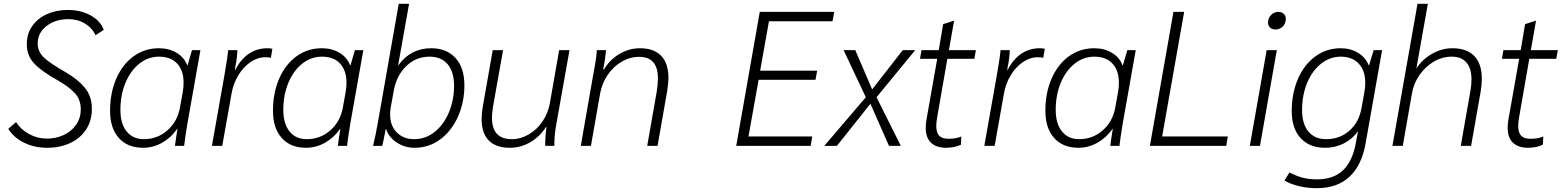

<svg xmlns="http://www.w3.org/2000/svg" viewBox="-20 -762 8169 1003"><path d="M23 -89 64 -124Q89 -85 132.5 -61.5Q176 -38 224 -38Q273 -38 313.5 -57Q354 -76 378 -111Q402 -146 402 -191Q402 -243 369 -277.5Q336 -312 277 -345Q198 -389 159 -430Q120 -471 120 -531Q120 -585 148 -625.5Q176 -666 225 -688Q274 -710 334 -710Q402 -710 453.5 -681.5Q505 -653 522 -606L479 -578Q462 -616 424 -639Q386 -662 337 -662Q270 -662 223.5 -626.5Q177 -591 177 -534Q177 -492 210 -461Q243 -430 324 -384Q385 -349 422.5 -304.5Q460 -260 460 -193Q460 -131 429.5 -85Q399 -39 346 -14.5Q293 10 225 10Q160 10 106 -16.5Q52 -43 23 -89Z M555 -183Q555 -277 587.5 -351.5Q620 -426 678 -468Q736 -510 811 -510Q862 -510 902 -486.5Q942 -463 958 -421H960L983 -500H1027L960 -122Q946 -39 942 0H894Q899 -40 907 -88H905Q874 -43 827 -16.5Q780 10 728 10Q646 10 600.5 -41.5Q555 -93 555 -183ZM920 -200 935 -283Q939 -304 939 -330Q939 -394 905.5 -430Q872 -466 811 -466Q754 -466 708 -429.5Q662 -393 635.5 -329.5Q609 -266 609 -188Q609 -116 641.5 -75.5Q674 -35 732 -35Q802 -35 854.5 -81Q907 -127 920 -200Z M1154 -378Q1169 -465 1172 -500H1220Q1219 -459 1209 -412L1207 -397H1209Q1238 -453 1280.5 -481.5Q1323 -510 1377 -510Q1391 -510 1403 -507L1395 -460Q1385 -463 1366 -463Q1326 -463 1288.5 -437.5Q1251 -412 1224.5 -368Q1198 -324 1189 -270L1141 0H1087Z M1406 -183Q1406 -277 1438.5 -351.5Q1471 -426 1529 -468Q1587 -510 1662 -510Q1713 -510 1753 -486.5Q1793 -463 1809 -421H1811L1834 -500H1878L1811 -122Q1797 -39 1793 0H1745Q1750 -40 1758 -88H1756Q1725 -43 1678 -16.5Q1631 10 1579 10Q1497 10 1451.5 -41.5Q1406 -93 1406 -183ZM1771 -200 1786 -283Q1790 -304 1790 -330Q1790 -394 1756.5 -430Q1723 -466 1662 -466Q1605 -466 1559 -429.5Q1513 -393 1486.5 -329.5Q1460 -266 1460 -188Q1460 -116 1492.5 -75.5Q1525 -35 1583 -35Q1653 -35 1705.5 -81Q1758 -127 1771 -200Z M1997 -88H1995L1989 -57Q1987 -47 1983.5 -29.5Q1980 -12 1977 0H1929Q1941 -49 1954 -122L2063 -742H2117L2060 -422H2062Q2125 -510 2233 -510Q2313 -510 2359.5 -459Q2406 -408 2406 -316Q2406 -229 2373 -154Q2340 -79 2280.5 -34.5Q2221 10 2146 10Q2094 10 2052 -18Q2010 -46 1997 -88ZM2352 -313Q2352 -387 2318.5 -426.5Q2285 -466 2224 -466Q2153 -466 2101.5 -416Q2050 -366 2036 -283L2021 -200Q2018 -181 2018 -164Q2018 -105 2053 -70Q2088 -35 2143 -35Q2204 -35 2251.5 -73.5Q2299 -112 2325.5 -176Q2352 -240 2352 -313Z M2496 -140Q2496 -169 2502 -205L2554 -500H2608L2555 -202Q2550 -169 2550 -147Q2550 -35 2654 -35Q2700 -35 2742.5 -60Q2785 -85 2814.5 -128.5Q2844 -172 2853 -226L2901 -500H2955L2883 -95Q2875 -41 2876 0H2828Q2828 -50 2835 -98H2832Q2798 -46 2748.5 -18Q2699 10 2643 10Q2571 10 2533.5 -28Q2496 -66 2496 -140Z M3080 -378Q3096 -460 3098 -500H3146Q3141 -447 3131 -399H3135Q3166 -451 3216.5 -480.5Q3267 -510 3323 -510Q3396 -510 3434 -470.5Q3472 -431 3472 -354Q3472 -328 3465 -284L3415 0H3361L3411 -285Q3417 -323 3417 -352Q3417 -409 3392.5 -437Q3368 -465 3318 -465Q3271 -465 3228 -440Q3185 -415 3155 -371.5Q3125 -328 3115 -273L3067 0H3014Z M3949 -700H4338L4329 -651H3997L3951 -393H4249L4240 -345H3943L3890 -49H4223L4215 0H3826Z M4503 -254 4387 -500H4448L4536 -295L4696 -500H4761L4559 -254L4686 0H4624L4527 -220L4352 0H4286Z M4816 -94Q4816 -117 4820 -138L4876 -455H4786L4794 -500H4884L4907 -636L4960 -653H4964L4937 -500H5078L5070 -455H4929L4876 -151Q4871 -121 4871 -104Q4871 -70 4886 -53.5Q4901 -37 4935 -37Q4975 -37 5002 -49L5000 -6Q4965 10 4922 10Q4871 10 4843.5 -16.5Q4816 -43 4816 -94Z M5189 -378Q5204 -465 5207 -500H5255Q5254 -459 5244 -412L5242 -397H5244Q5273 -453 5315.5 -481.5Q5358 -510 5412 -510Q5426 -510 5438 -507L5430 -460Q5420 -463 5401 -463Q5361 -463 5323.5 -437.5Q5286 -412 5259.5 -368Q5233 -324 5224 -270L5176 0H5122Z M5441 -183Q5441 -277 5473.5 -351.5Q5506 -426 5564 -468Q5622 -510 5697 -510Q5748 -510 5788 -486.5Q5828 -463 5844 -421H5846L5869 -500H5913L5846 -122Q5832 -39 5828 0H5780Q5785 -40 5793 -88H5791Q5760 -43 5713 -16.5Q5666 10 5614 10Q5532 10 5486.5 -41.5Q5441 -93 5441 -183ZM5806 -200 5821 -283Q5825 -304 5825 -330Q5825 -394 5791.5 -430Q5758 -466 5697 -466Q5640 -466 5594 -429.5Q5548 -393 5521.5 -329.5Q5495 -266 5495 -188Q5495 -116 5527.5 -75.5Q5560 -35 5618 -35Q5688 -35 5740.5 -81Q5793 -127 5806 -200Z M6110 -700H6166L6051 -49H6394L6386 0H5987Z M6604 -644Q6604 -667 6620 -683.5Q6636 -700 6658 -700Q6675 -700 6686 -690Q6697 -680 6697 -664Q6697 -640 6681.5 -624Q6666 -608 6643 -608Q6626 -608 6615 -618Q6604 -628 6604 -644ZM6597 -500H6650L6562 0H6509Z M7200 -500 7114 -14Q7094 101 7030 161Q6966 221 6859 221Q6812 221 6768 211Q6724 201 6690 181L6716 139Q6753 158 6786 166.5Q6819 175 6860 175Q6947 175 6997 126.5Q7047 78 7064 -21L7074 -76Q7044 -35 6999.5 -12.5Q6955 10 6902 10Q6821 10 6774.5 -40.5Q6728 -91 6728 -181Q6728 -275 6760.5 -350Q6793 -425 6851.5 -467.5Q6910 -510 6984 -510Q7035 -510 7074.5 -486Q7114 -462 7130 -421H7132L7156 -500ZM7112 -330Q7112 -393 7078 -429.5Q7044 -466 6984 -466Q6928 -466 6881.5 -429.5Q6835 -393 6808.5 -329Q6782 -265 6782 -187Q6782 -115 6815 -75Q6848 -35 6908 -35Q6979 -35 7029.5 -79.5Q7080 -124 7093 -200L7108 -284Q7112 -305 7112 -330Z M7385 -742H7439L7379 -404Q7410 -452 7461 -481Q7512 -510 7567 -510Q7642 -510 7681.5 -469.5Q7721 -429 7721 -351Q7721 -320 7715 -284L7665 0H7611L7661 -285Q7667 -318 7667 -346Q7667 -405 7640.5 -435.5Q7614 -466 7564 -466Q7515 -466 7471 -440.5Q7427 -415 7396 -371Q7365 -327 7356 -274L7308 0H7254Z M7856 -94Q7856 -117 7860 -138L7916 -455H7826L7834 -500H7924L7947 -636L8000 -653H8004L7977 -500H8118L8110 -455H7969L7916 -151Q7911 -121 7911 -104Q7911 -70 7926 -53.5Q7941 -37 7975 -37Q8015 -37 8042 -49L8040 -6Q8005 10 7962 10Q7911 10 7883.5 -16.5Q7856 -43 7856 -94Z"/></svg>

Font: Sarabun ExtraLight
Style: Italic
Weight: 275
Italic angle: -10°
Designer: Suppakit Chalermlarp | Katatrad Co.,Ltd.
Foundry: Cadson Demak Co.,Ltd.
Version: Version 1.000; ttfautohint (v1.6)